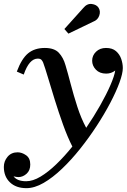

<svg xmlns="http://www.w3.org/2000/svg" viewBox="-67 -719 659 999"><path d="M417.5 -606 289 -544 268 -568 366 -677Q386 -701.5 410.8 -698.2Q435.5 -695 446 -678.5Q457.5 -660 449.2 -637.2Q441 -614.5 417.5 -606ZM70.5 260Q16.5 260 -15.2 229.8Q-47 199.5 -47 149.5Q-47 119.5 -27.5 96.5Q-8 73.5 24.5 73.5Q47 73.5 68.8 88.8Q90.5 104 90.5 137Q90.5 167.5 71.5 184.8Q52.5 202 29.5 202.5Q17 202 3.5 198.5Q22.5 224 69 224Q104 224 144 200Q184 176 226.2 135.2Q268.5 94.5 309.5 43.5Q284 -6.5 261 -70.8Q238 -135 218 -199.5Q198 -264 182.5 -316Q167 -368 157.5 -393.5Q154.5 -401 148.8 -407.5Q143 -414 129.5 -414Q85 -414 56.5 -331L20.5 -346.5Q45.5 -414 79.5 -441.8Q113.5 -469.5 166 -469.5Q215.5 -469.5 239 -444.5Q262.5 -419.5 273.5 -380.5Q286 -339 301 -281.2Q316 -223.5 335.5 -163.2Q355 -103 381.5 -54Q422 -113.5 454.8 -171.5Q487.5 -229.5 508 -277Q528.5 -324.5 532.5 -352Q512 -336 485.5 -336Q451.5 -336 432 -356.5Q412.5 -377 412.5 -403Q412.5 -430.5 432.8 -450Q453 -469.5 484.5 -469.5Q517.5 -469.5 536.5 -453Q555.5 -436.5 563.8 -412.2Q572 -388 572 -365Q572 -337 554.8 -289.8Q537.5 -242.5 507 -184.2Q476.5 -126 436.2 -64.2Q396 -2.5 350 55.2Q304 113 255.5 159.2Q207 205.5 159.8 232.8Q112.5 260 70.5 260Z"/></svg>

Font: Bodoni* 06pt Medium
Style: Italic
Weight: 500
Italic angle: -13°
Version: Version 2.3